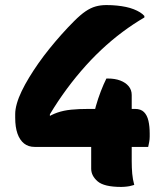

<svg xmlns="http://www.w3.org/2000/svg" viewBox="-20 -730 640 758"><path d="M400 -710Q422 -710 441.5 -708Q461 -706 477.5 -702.5Q494 -699 508 -693.5Q522 -688 532.5 -681.5Q543 -675 550 -667V-661Q507 -636 464 -604Q421 -572 379.5 -533Q338 -494 299.5 -449Q261 -404 226.5 -355Q192 -306 162 -253L177 -314V-250L158 -261Q182 -277 206.5 -285.5Q231 -294 261 -297Q291 -300 330 -300H513Q536 -300 548.5 -287.5Q561 -275 566 -253Q571 -231 571 -203Q571 -197 571 -191Q571 -185 570.5 -180Q570 -175 569 -169.5Q568 -164 567 -159.5Q566 -155 565 -150H117Q92 -150 75 -163.5Q58 -177 49 -202.5Q40 -228 40 -265V-280Q40 -298 46.5 -321Q53 -344 65.5 -370Q78 -396 95 -424Q112 -452 132 -480.5Q152 -509 175 -537.5Q198 -566 222.5 -593.5Q247 -621 272 -646Q298 -672 318 -685.5Q338 -699 357.5 -704.5Q377 -710 400 -710ZM400 -420Q401 -420 401.5 -420Q402 -420 403 -420Q404 -420 404.5 -420Q405 -420 406 -420Q434 -420 455 -412Q476 -404 488 -389.5Q500 -375 500 -355V-94Q500 -81 500.5 -68.5Q501 -56 502 -44.5Q503 -33 505 -22Q507 -11 510 0Q506 1 501 2.5Q496 4 491 5Q486 6 481 6.5Q476 7 470.5 7.5Q465 8 459 8Q391 8 365.5 -14Q340 -36 340 -64Q340 -77 340 -91Q340 -105 340 -118.5Q340 -132 340 -145.5Q340 -159 340 -173Q340 -187 340 -200Q340 -223 345 -252Q350 -281 358.5 -311Q367 -341 378 -369.5Q389 -398 400 -420Z"/></svg>

Font: Recursive Monospace Casual ExtraBold
Style: Regular
Weight: 800
Version: Version 1.047